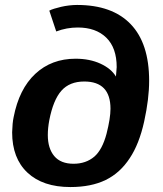

<svg xmlns="http://www.w3.org/2000/svg" viewBox="-20 -745 658 775"><path d="M451 -474Q451 -552 409 -593Q367 -634 294 -634Q249 -634 207 -618L179 -702Q186 -706 199 -710Q212 -714 227 -717.5Q242 -721 259 -723Q276 -725 291 -725Q433 -725 507.5 -647.5Q582 -570 582 -419Q582 -346 562 -255Q542 -164 504 -107Q465 -47 406.5 -18.5Q348 10 264 10Q153 10 91 -48Q29 -106 29 -211Q30 -249 35 -272Q57 -386 122.5 -447Q188 -508 285 -508Q342 -508 385.5 -488Q429 -468 448 -436ZM277 -84Q327 -84 361 -113Q393 -141 410 -205Q426 -268 426 -306Q426 -416 320 -416Q261 -416 228 -379Q195 -342 179 -260Q173 -228 173 -200Q173 -146 199 -115Q225 -84 277 -84Z"/></svg>

Font: Libra Sans Modern
Style: Bold Italic
Weight: 700
Italic angle: -12°
Foundry: Stefan Peev, Context Ltd
Version: Version 1.000